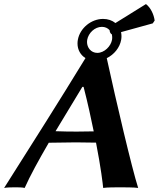

<svg xmlns="http://www.w3.org/2000/svg" viewBox="-80 -921 801 944"><path d="M421 -789C436.7 -789 449.8 -782.8 458.8 -772.7C459.3 -764.4 463.4 -754.3 469.4 -753.1C471.9 -744.6 472.4 -735 470.7 -725C465.2 -694 433.4 -661 398.4 -661C367.2 -661 347.8 -687.2 347.8 -714.8C347.8 -718.2 348.1 -721.6 348.7 -725C354.7 -759 386 -789 421 -789ZM302.7 -725C301.6 -718.9 301.1 -712.9 301.1 -707.1C301.1 -676.1 316.1 -650.2 340.3 -635.4C208.6 -419.7 76.5 -212.2 -59.7 3C-47.2 0 -14.2 0 -3.2 0C7.8 0 29.8 0 41.3 3C67.5 -56.2 110.9 -135.1 159.8 -219.2C197.9 -220.1 257.1 -221 292.8 -221C324.9 -221 359.5 -220.4 392.1 -219.7C416.7 -93.7 425.1 -18.7 427.3 3C444.8 0 491.8 0 508.8 0C525.8 0 582.8 0 599.3 3C568 -95.3 492.6 -416 444.9 -635C481 -652.7 508.9 -686.8 515.7 -725C516.8 -731.2 517.3 -737.2 517.3 -743C517.3 -750 516.5 -756.7 515.1 -763.1L671 -806.1L680.4 -820C676.5 -849 661.8 -882.3 637.7 -901L487.5 -807.7C471.7 -820.6 450.6 -828 426.8 -828C368.8 -828 312.9 -783 302.7 -725ZM380.8 -275.1C352.3 -274.5 320.8 -274 297.1 -274C268.2 -274 224.2 -274.5 193.1 -275.9L325 -494H330.9C352.2 -412 367.8 -338.5 380.8 -275.1Z"/></svg>

Font: Linux Biolinum O 
Style: Bold Italic
Weight: 700
Designer: Philipp H. Poll
Foundry: Philipp H. Poll
Version: Version 1.3.2